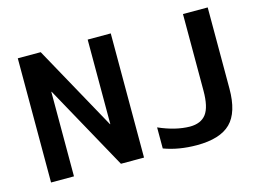

<svg xmlns="http://www.w3.org/2000/svg" viewBox="-99 -906 1462 1091"><g transform="rotate(-15 632.5 -360.0)"><path d="M742.2 -22.5V-146.5Q839.8 -103.5 923.8 -102.5Q989.3 -102.5 1020 -143.1Q1050.8 -183.6 1050.8 -280.3V-730.5H1196.3V-252.9Q1196.3 -113.3 1134.3 -51.8Q1072.3 9.8 935.5 9.8Q829.1 9.8 742.2 -22.5ZM79.1 0V-730.5H213.9L488.3 -233.4H490.2V-730.5H626V0H490.2L215.8 -497.1H213.9V0Z"/></g></svg>

Font: Mgen+ 1c bold
Style: Bold
Weight: 700
Designer: [Source Han Sans]
Ryoko NISHIZUKA  (kana & ideographs); Paul D. Hunt (Latin, Greek & Cyrillic); Wenlong ZHANG  (bopomofo
Version: Version 1.059.20150602